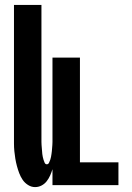

<svg xmlns="http://www.w3.org/2000/svg" viewBox="-20 -755 540 783"><path d="M123 8Q108 8 94.5 -0.5Q81 -9 72.5 -21.5Q64 -34 58.5 -48.5Q53 -63 49 -78Q45 -93 42.5 -108Q40 -123 38.5 -138.5Q37 -154 37 -169.5Q37 -185 37 -200V-735H149V-200Q149 -194 149 -188Q149 -182 149 -176Q149 -170 149.5 -163.5Q150 -157 150.5 -151Q151 -145 151.5 -139Q152 -133 152.5 -127Q153 -121 154.5 -115Q156 -109 157.5 -103.5Q159 -98 162 -91.5Q165 -85 171 -85Q177 -85 180 -91.5Q183 -98 185 -103.5Q187 -109 188 -115Q189 -121 190 -127Q191 -133 191.5 -139Q192 -145 192.5 -151Q193 -157 193.5 -163.5Q194 -170 194 -176Q194 -182 194 -188Q194 -194 194 -200V-520H306V-93H463V0H194V-65Q190 -52 184.5 -39.5Q179 -27 170.5 -16Q162 -5 149.5 1.5Q137 8 123 8Z"/></svg>

Font: Iosevka Heavy
Style: Regular
Weight: 900
Monospace: yes
Designer: Belleve Invis
Foundry: Belleve Invis
Version: Version 32.5.0; ttfautohint (v1.8.4)